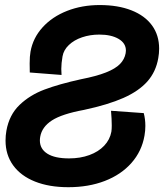

<svg xmlns="http://www.w3.org/2000/svg" viewBox="-20 -750 666 780"><path d="M2.5 -179Q2.5 -199.5 6 -219Q17.5 -283.5 59.5 -323.8Q101.5 -364 160.8 -386.2Q220 -408.5 308.5 -428Q372.5 -440.5 410.8 -455.8Q449 -471 467.5 -490Q486 -509 490.5 -534Q491.5 -541 491.5 -544.5Q491.5 -574.5 461.8 -592Q432 -609.5 383.5 -609.5Q346 -609.5 313.5 -598.5Q281 -587.5 259.8 -567.2Q238.5 -547 234 -521Q229 -492.5 229 -470Q229 -463.5 230 -445.5L101 -455.5L100.5 -492Q100.5 -521.5 104 -540.5Q114 -596 153 -639Q192 -682 252.5 -705.8Q313 -729.5 385 -729.5Q459.5 -729.5 514 -708Q568.5 -686.5 597.5 -646.8Q626.5 -607 626.5 -552.5Q626.5 -533 623 -514Q613.5 -458.5 578.8 -419.2Q544 -380 481.5 -352.2Q419 -324.5 321 -303.5Q231.5 -287 191 -260.8Q150.5 -234.5 143.5 -195Q142 -187 142 -179.5Q142 -145 172.2 -125.8Q202.5 -106.5 260.5 -106.5Q306 -106.5 343 -120Q380 -133.5 403.2 -158Q426.5 -182.5 432.5 -215Q434 -225.5 434 -240.5Q434 -265.5 431 -300L564 -290.5Q570.5 -266 570.5 -238.5Q570.5 -218.5 567 -199Q556 -135.5 514 -88Q472 -40.5 406 -15Q340 10.5 257.5 10.5Q179.5 10.5 122 -12.5Q64.5 -35.5 33.5 -78.2Q2.5 -121 2.5 -179Z"/></svg>

Font: JuliaMono ExtraBoldItalic
Style: Regular
Weight: 800
Italic angle: -9°
Monospace: yes
Designer: cormullion
Foundry: corm
Version: Version 0.049; ttfautohint (v1.8.4)